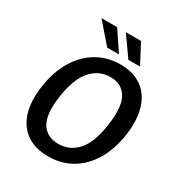

<svg xmlns="http://www.w3.org/2000/svg" viewBox="-213 -1075 1154 1231"><g transform="rotate(30 363.5 -459.5)"><path d="M324.5 10Q228 10 164.2 -34Q100.5 -78 74.8 -160.5Q49 -243 66 -359Q83.5 -476.5 134.2 -560Q185 -643.5 261.8 -688.2Q338.5 -733 433.5 -733Q528.5 -733 591.5 -688.5Q654.5 -644 680.2 -560.5Q706 -477 689.5 -360Q672 -244 622 -161.2Q572 -78.5 496 -34.2Q420 10 324.5 10ZM340 -92Q424 -92 481 -155Q538 -218 558 -358.5Q579 -501 540.2 -566Q501.5 -631 418 -631Q334.5 -631 276.2 -565.8Q218 -500.5 197 -358.5Q177 -218.5 216.5 -155.2Q256 -92 340 -92ZM471 -929 547.5 -783.5H461L358.5 -929ZM294 -929 391.5 -783.5H304.5L178 -929Z"/></g></svg>

Font: Public Sans SemiBold
Style: Italic
Weight: 600
Italic angle: -8°
Designer: The Public Sans project authors (U.S. Web Design System). Libre Franklin designed by Pablo Impallari and Rodrigo Fuenzal
Version: Version 1.007; ttfautohint (v1.8.1) -l 8 -r 50 -G 200 -x 14 